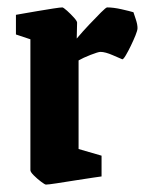

<svg xmlns="http://www.w3.org/2000/svg" viewBox="-20 -487 391 518"><path d="M104 11Q101 11 90.5 3Q80 -5 71 -14Q62 -23 62 -28V-381L23 -394V-447Q23 -447 40 -450Q57 -453 80.5 -457Q104 -461 123.5 -464Q143 -467 148 -467Q151 -467 161 -458Q171 -449 179.5 -439.5Q188 -430 188 -426L187 -383Q203 -402 221 -421Q239 -440 252.5 -453.5Q266 -467 269 -467Q286 -467 308 -462Q330 -457 340 -454Q342 -448 346.5 -434.5Q351 -421 351 -411Q351 -405 345.5 -391.5Q340 -378 333 -363.5Q326 -349 319.5 -338Q313 -327 310 -327Q305 -329 284.5 -338Q264 -347 251 -347Q245 -347 224.5 -339Q204 -331 192 -324V-85L254 -67V-11Q254 -11 233 -8Q212 -5 184 -0.5Q156 4 133 7.5Q110 11 104 11Z"/></svg>

Font: Grenze Gotisch
Style: Bold
Weight: 700
Designer: Renata Polastri
Foundry: Omnibus-Type
Version: Version 1.001